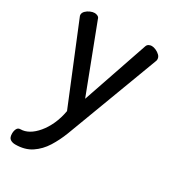

<svg xmlns="http://www.w3.org/2000/svg" viewBox="-175 -569 786 886"><g transform="rotate(30 217.5 -125.5)"><path d="M50 229Q34 229 23 221.5Q12 214 12 192Q12 178 17.5 167Q23 156 36 156Q58 156 80 143.5Q102 131 122.5 106.5Q143 82 158 49Q173 16 180 -24L14 -429Q11 -435 11 -440Q11 -451 20 -460Q29 -469 41.5 -474.5Q54 -480 65 -480Q73 -480 81 -476Q89 -472 91 -463L224 -115L343 -463Q346 -472 353.5 -476Q361 -480 369 -480Q379 -480 391.5 -474.5Q404 -469 413 -460Q422 -451 422 -439Q422 -433 420 -429L267 -22Q252 19 235 63Q218 107 194.5 144.5Q171 182 136 205.5Q101 229 50 229Z"/></g></svg>

Font: Dosis Medium
Style: Regular
Weight: 500
Designer: EdgarTolentino, PabloImpallari, IginoMarini
Foundry: EdgarTolentino, PabloImpallari, IginoMarini
Version: Version 3.001; ttfautohint (v1.8.2)